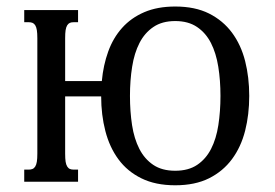

<svg xmlns="http://www.w3.org/2000/svg" viewBox="-20 -549 832 580"><path d="M176.8 -85Q176.8 -69.8 178.2 -60.5Q179.7 -51.3 183.1 -45.9Q186.5 -40.5 191.2 -38.6Q195.8 -36.6 202.6 -36.6H215.8V0H53.2V-36.6H66.9Q73.2 -36.6 78.1 -38.6Q83 -40.5 86.4 -45.9Q89.8 -51.3 91.3 -60.5Q92.8 -69.8 92.8 -85V-433.6Q92.8 -448.7 91.3 -458Q89.8 -467.3 86.4 -472.7Q83 -478 78.1 -480Q73.2 -481.9 66.9 -481.9H53.2V-518.6H215.8V-481.9H202.6Q195.8 -481.9 191.2 -480Q186.5 -478 183.1 -472.7Q179.7 -467.3 178.2 -458Q176.8 -448.7 176.8 -433.6V-304.2H287.6Q292 -352.1 306.9 -393.3Q321.8 -434.6 348.9 -464.8Q376 -495.1 415.8 -512.2Q455.6 -529.3 509.3 -529.3Q569.3 -529.3 611.6 -508.1Q653.8 -486.8 680.9 -450.2Q708 -413.6 720.5 -364.5Q732.9 -315.4 732.9 -259.3Q732.9 -203.1 720.5 -154.1Q708 -105 680.9 -68.4Q653.8 -31.7 611.6 -10.5Q569.3 10.7 509.3 10.7Q449.7 10.7 407.2 -10.3Q364.7 -31.2 337.9 -67.6Q311 -104 298.3 -153.1Q285.6 -202.1 285.6 -257.8H176.8ZM372.6 -259.3Q372.6 -212.4 378.9 -171.1Q385.3 -129.9 400.9 -99.4Q416.5 -68.8 442.9 -51Q469.2 -33.2 509.3 -33.2Q549.3 -33.2 575.7 -51Q602.1 -68.8 617.7 -99.4Q633.3 -129.9 639.6 -171.1Q646 -212.4 646 -259.3Q646 -306.2 639.4 -347.4Q632.8 -388.7 617.2 -419.2Q601.6 -449.7 575.2 -467.5Q548.8 -485.4 509.3 -485.4Q469.7 -485.4 443.4 -467.5Q417 -449.7 401.4 -419.2Q385.7 -388.7 379.2 -347.4Q372.6 -306.2 372.6 -259.3Z"/></svg>

Font: Arian AMU Serif
Style: Regular
Weight: 400
Designer: Ruben Hakobyan (Tarumian)
Foundry: Ruben Hakobyan (Tarumian)
Version: Version 1.002